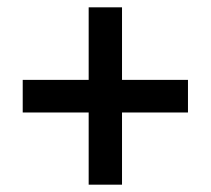

<svg xmlns="http://www.w3.org/2000/svg" viewBox="-20 -615 577 524"><path d="M313 -397H493V-308H313V-111H222V-308H42V-397H222V-595H313Z"/></svg>

Font: Noto Sans Display Medium
Style: Regular
Weight: 500
Designer: Monotype Design Team
Foundry: Monotype Imaging Inc.
Version: Version 1.900